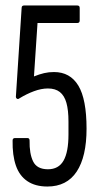

<svg xmlns="http://www.w3.org/2000/svg" viewBox="-20 -675 363 701"><path d="M153 6Q109 6 80 -13.5Q51 -33 38 -70.5Q25 -108 26 -162Q26 -167 28.5 -169Q31 -171 35 -171H80Q88 -171 88 -162Q87 -114 101 -85.5Q115 -57 155 -57Q194 -57 212 -88.5Q230 -120 230 -184V-231Q230 -273 222.5 -299.5Q215 -326 198.5 -339Q182 -352 155 -352Q131 -352 104 -342Q77 -332 51 -316Q46 -312 42 -314.5Q38 -317 38 -322L59 -646Q59 -655 68 -655H262Q271 -655 271 -646V-600Q271 -591 262 -591H117L104 -396Q124 -404 141 -408Q158 -412 177 -412Q236 -412 266 -362.5Q296 -313 296 -205Q296 -103 260 -48.5Q224 6 153 6Z"/></svg>

Font: Sofia Sans Extra Condensed
Style: Regular
Weight: 400
Designer: Botio Nikoltchev, Ani Petrova
Foundry: lettersoup
Version: Version 4.101